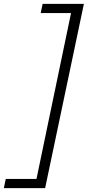

<svg xmlns="http://www.w3.org/2000/svg" viewBox="-71 -813 457 1000"><path d="M164 167H-51L-41 119H119L299 -745H141L151 -793H366Z"/></svg>

Font: Mona Sans Light
Style: Italic
Weight: 300
Italic angle: -11.7°
Designer: Deni Anggara
Foundry: GitHub
Version: Version 2.000